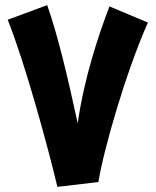

<svg xmlns="http://www.w3.org/2000/svg" viewBox="-20 -719 607 749"><path d="M204 10 364 -9C382 -127 470 -436 557 -631L407 -694C362 -576 309 -416 283 -238C248 -401 206 -582 164 -699L10 -642C77 -475 165 -153 204 10Z"/></svg>

Font: Noto Sans Arabic UI XCn Bk
Style: Regular
Weight: 900
Width: 2
Designer: Monotype Design Team, Nadine Chahine and Nizar Qandah
Foundry: Monotype Imaging Inc.
Version: Version 2.010